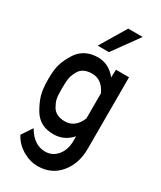

<svg xmlns="http://www.w3.org/2000/svg" viewBox="-224 -855 885 1056"><g transform="rotate(30 218.5 -327.0)"><path d="M66.4 -137.7Q41 -180.7 29.8 -218.3Q18.6 -255.9 18.6 -319.3Q18.6 -378.9 29.3 -414.6Q40 -450.2 66.4 -492.2Q109.4 -558.6 196.3 -559.6Q266.6 -559.6 313.5 -500L315.4 -549.8H398.4V-96.7Q398.4 -2 347.7 59.6Q295.9 124 208 125Q158.2 125 110.4 97.7Q64.5 70.3 41 26.4L39.1 22.5L84 -44.9L87.9 -38.1Q133.8 35.2 202.1 35.2Q249 35.2 279.3 -2Q308.6 -38.1 308.6 -94.7V-123Q261.7 -70.3 194.3 -70.3Q108.4 -69.3 66.4 -137.7ZM132.8 -426.8Q118.2 -401.4 113.8 -379.4Q109.4 -357.4 109.4 -308.6Q109.4 -265.6 113.8 -246.1Q118.2 -226.6 132.8 -201.2Q156.2 -163.1 212.9 -163.1Q278.3 -163.1 308.6 -236.3V-396.5Q275.4 -466.8 212.9 -465.8Q155.3 -465.8 132.8 -426.8ZM162.1 -614.3 260.7 -779.3H352.5L233.4 -614.3Z"/></g></svg>

Font: RobotoJAA
Style: Medium
Weight: 500
Version: Version 2.05; 2016-11-05